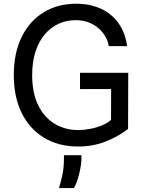

<svg xmlns="http://www.w3.org/2000/svg" viewBox="-20 -760 760 1009"><path d="M391.5 10Q288 10 211.8 -36Q135.5 -82 94 -166.2Q52.5 -250.5 52.5 -365.5Q52.5 -480.5 93.5 -564.8Q134.5 -649 208.8 -694.8Q283 -740.5 381.5 -740.5Q448.5 -740.5 505 -716.5Q561.5 -692.5 599.2 -643Q637 -593.5 648 -517.5H551.5Q548 -542.5 534.5 -566.8Q521 -591 498.8 -610.8Q476.5 -630.5 446 -642.2Q415.5 -654 377 -654Q329 -654 287.8 -635Q246.5 -616 215.2 -579.2Q184 -542.5 166.5 -488.8Q149 -435 149 -365.5Q149 -272 180.5 -207.5Q212 -143 266.8 -109.8Q321.5 -76.5 391 -76.5Q420.5 -76.5 453.5 -82.8Q486.5 -89 516 -101Q545.5 -113 563.5 -130L564 -292H400.5V-377.5H654L653 -82.5Q600 -41.5 534 -15.8Q468 10 391.5 10ZM290 228.5Q297 205 306.5 165.2Q316 125.5 316 71.5V55.5H408V75.5Q408 92 404.2 114.5Q400.5 137 394.5 159.8Q388.5 182.5 381.5 201Q374.5 219.5 368 228.5Z"/></svg>

Font: Spline Sans
Style: Regular
Weight: 400
Designer: Eben Sorkin, Mirko Velimirovic
Foundry: Sorkin Type
Version: Version 1.001